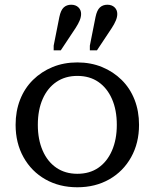

<svg xmlns="http://www.w3.org/2000/svg" viewBox="-20 -782 654 812"><path d="M568 -254Q568 -177 534.5 -117Q501 -57 442 -23.5Q383 10 307 10Q231 10 172 -23.5Q113 -57 79.5 -117Q46 -177 46 -254Q46 -312 65 -360.5Q84 -409 119.5 -444Q155 -479 202.5 -498.5Q250 -518 307 -518Q364 -518 411.5 -498.5Q459 -479 494.5 -444Q530 -409 549 -360.5Q568 -312 568 -254ZM140 -254Q140 -192 160.5 -145Q181 -98 218.5 -72.5Q256 -47 307 -47Q359 -47 396 -72.5Q433 -98 453.5 -145Q474 -192 474 -254Q474 -317 453.5 -363.5Q433 -410 396 -435.5Q359 -461 307 -461Q256 -461 218.5 -435.5Q181 -410 160.5 -363.5Q140 -317 140 -254ZM231 -710Q237 -739 249.5 -750.5Q262 -762 281 -762Q300 -762 311.5 -751Q323 -740 323 -723Q323 -710 317 -695.5Q311 -681 300 -664L237 -569H207V-589ZM384 -710Q390 -739 402.5 -750.5Q415 -762 434 -762Q453 -762 464.5 -751Q476 -740 476 -723Q476 -710 470 -695.5Q464 -681 453 -664L390 -569H360V-589Z"/></svg>

Font: Roboto Serif 20pt
Style: Regular
Weight: 400
Designer: Greg Gazdowicz
Foundry: Commercial Type
Version: Version 1.008